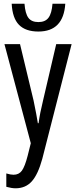

<svg xmlns="http://www.w3.org/2000/svg" viewBox="-20 -775 410 1035"><path d="M88 -537 161 -233Q178 -151 184 -111H188Q195 -164 212 -233L283 -537H366L208 81Q185 165 151.5 202.5Q118 240 64 240Q43 240 14 232V160Q37 167 53 167Q82 167 98 145Q114 123 129 65L146 -3L4 -537ZM187 -605Q118 -605 82.5 -641Q47 -677 43 -755H112Q116 -702 133 -679Q150 -656 187 -656Q224 -656 241.5 -679.5Q259 -703 263 -755H332Q322 -605 187 -605Z"/></svg>

Font: Noto Sans UI Cond
Style: Regular
Weight: 400
Width: 3
Designer: Monotype Design Team
Foundry: Monotype Imaging Inc.
Version: Version 1.001